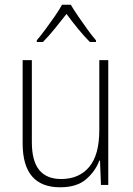

<svg xmlns="http://www.w3.org/2000/svg" viewBox="-20 -784 562 814"><path d="M439 -529V0H408L404 -103H401Q385 -59 345.5 -24.5Q306 10 235 10Q76 10 76 -176V-529H115V-182Q115 -101 146.5 -63Q178 -25 239 -25Q315 -25 358 -76Q401 -127 401 -232V-529ZM280 -764Q293 -742 312.5 -713.5Q332 -685 352 -657.5Q372 -630 387 -613V-606H361Q336 -631 309.5 -663.5Q283 -696 262 -725Q240 -697 213.5 -664Q187 -631 162 -606H136V-613Q152 -632 172.5 -659.5Q193 -687 212 -714.5Q231 -742 243 -764Z"/></svg>

Font: Noto Sans Telugu SemiCondensed ExtraLight
Style: Regular
Weight: 200
Width: 4
Designer: Jelle Bosma - Monotype Design Team
Foundry: Monotype Imaging Inc.
Version: Version 2.005; ttfautohint (v1.8.4.7-5d5b)